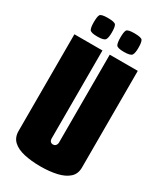

<svg xmlns="http://www.w3.org/2000/svg" viewBox="-195 -838 770 913"><g transform="rotate(30 190.0 -381.0)"><path d="M189 5Q139 5 99.5 -4Q60 -13 38 -33.5Q16 -54 16 -89V-620H170V-137Q170 -131 172 -126Q174 -121 178.5 -118Q183 -115 189 -115Q196 -115 200.5 -118Q205 -121 207.5 -126.5Q210 -132 210 -137V-620H364V-89Q364 -54 341 -33.5Q318 -13 278.5 -4Q239 5 189 5ZM261 -665Q225 -665 219 -676.5Q213 -688 213 -716Q213 -747 219 -757Q225 -767 261 -767Q299 -767 305.5 -757Q312 -747 312 -716Q312 -688 305 -676.5Q298 -665 261 -665ZM115 -665Q79 -665 73 -676.5Q67 -688 67 -716Q67 -747 73 -757Q79 -767 115 -767Q153 -767 159.5 -757Q166 -747 166 -716Q166 -688 159 -676.5Q152 -665 115 -665Z"/></g></svg>

Font: Smooch Sans Thin Black
Style: Regular
Weight: 900
Version: Version 1.010